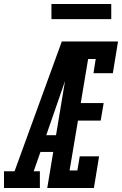

<svg xmlns="http://www.w3.org/2000/svg" viewBox="-68 -943 612 963"><path d="M-48 0V-84H5L242 -735H326Q305 -674 284 -612.5Q263 -551 242 -490L164 -265H213L199 -181H135L101 -84H132V0ZM169 0 291 -735H524L498 -576H401L412 -647H374L337 -426H452L437 -338H323L281 -88H320L332 -159H429L403 0ZM190 -847V-923H490V-847Z"/></svg>

Font: Iosevka Slab Semibold Oblique
Style: Regular
Weight: 600
Italic angle: -9°
Monospace: yes
Designer: Belleve Invis
Foundry: Belleve Invis
Version: Version 11.1.1; ttfautohint (v1.8.3)